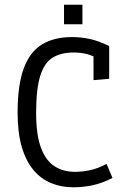

<svg xmlns="http://www.w3.org/2000/svg" viewBox="-20 -794 512 820"><path d="M293 5.9Q241.7 5.9 198.2 -12Q154.8 -29.8 122.8 -67.9Q90.8 -106 73 -166.5Q55.2 -227.1 55.2 -313Q55.2 -430.2 81.1 -501Q106.9 -571.8 158.7 -603.8Q210.4 -635.7 288.1 -635.7Q326.7 -635.7 365 -627.2Q403.3 -618.7 446.3 -597.2V-457.5L379.4 -451.7V-553.2Q366.7 -558.6 351.6 -563Q325.2 -569.8 294.4 -569.8Q242.7 -569.8 206.8 -549.1Q170.9 -528.3 152.6 -472.4Q134.3 -416.5 134.3 -311.5Q134.3 -219.2 154.5 -164.1Q174.8 -108.9 212.2 -84.5Q249.5 -60.1 299.8 -60.1Q331.5 -60.1 364.5 -67.1Q397.5 -74.2 435.1 -93.8L460.4 -34.2Q417 -11.7 376 -2.9Q335 5.9 293 5.9ZM253.4 -690.4V-773.9H332V-690.4Z"/></svg>

Font: Anaheim Medium
Style: Regular
Weight: 500
Version: Version 2.001